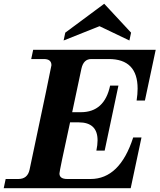

<svg xmlns="http://www.w3.org/2000/svg" viewBox="-50 -996 848 1016"><path d="M641.6 0H-30.3L-20 -48.8H46.9Q95.7 -48.8 106.4 -97.7Q222.2 -644 222.2 -650.9Q222.2 -683.6 182.1 -683.6H115.2L125.5 -732.4H773.9L716.8 -463.9H672.9Q678.2 -498 678.2 -526.9Q678.2 -683.6 525.4 -683.6H433.1Q392.1 -683.6 380.9 -632.8L332 -402.3H377.9Q502.9 -402.3 532.7 -543H576.7L503.9 -199.2H460Q466.3 -229.5 466.3 -253.4Q466.3 -348.6 366.2 -348.6H320.8Q264.6 -91.3 264.6 -78.1Q264.6 -48.8 306.2 -48.8H429.2Q584 -48.8 654.8 -268.6H698.7ZM634.8 -781.7 476.6 -857.4 286.6 -781.7 295.4 -823.2 501.5 -976.1 643.6 -823.2Z"/></svg>

Font: Munson
Style: Bold Italic
Weight: 700
Italic angle: -12°
Designer: Paul James MIller
Foundry: High-Logic / Made with FontCreator
Version: Version 2.10;May 5, 2019;FontCreator 11.5.0.2430 64-bit